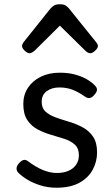

<svg xmlns="http://www.w3.org/2000/svg" viewBox="-20 -859 526 898"><path d="M244 19Q204 19 169 8Q134 -3 107 -19.5Q80 -36 64 -53Q57 -61 57.5 -72.5Q58 -84 71 -98Q82 -109 91 -111Q100 -113 111 -105Q148 -77 181.5 -63.5Q215 -50 246 -50Q276 -50 299 -59.5Q322 -69 335.5 -88Q349 -107 349 -133Q349 -165 330 -182.5Q311 -200 281.5 -209.5Q252 -219 219 -228.5Q186 -238 156.5 -253.5Q127 -269 108 -297Q89 -325 89 -373Q89 -415 110.5 -448Q132 -481 170.5 -500Q209 -519 259 -519Q299 -519 330.5 -510.5Q362 -502 385.5 -488.5Q409 -475 424 -459Q435 -448 433.5 -437.5Q432 -427 421 -415Q410 -402 399.5 -400.5Q389 -399 376 -408Q348 -428 320 -439Q292 -450 258 -450Q222 -450 198.5 -432.5Q175 -415 175 -383Q175 -353 193.5 -336.5Q212 -320 241.5 -309.5Q271 -299 304.5 -289Q338 -279 367.5 -263Q397 -247 415.5 -219.5Q434 -192 434 -146Q434 -103 413.5 -65Q393 -27 351 -4Q309 19 244 19ZM118 -610Q108 -610 95.5 -622Q83 -634 83 -644Q83 -647 84 -650Q85 -653 89 -660L216 -819Q222 -826 231.5 -832.5Q241 -839 260 -839Q279 -839 288 -832.5Q297 -826 303 -819L431 -660Q436 -653 437 -650Q438 -647 438 -644Q438 -634 425 -622Q412 -610 403 -610Q396 -610 390 -613.5Q384 -617 378 -623L260 -739L143 -623Q136 -617 130 -613.5Q124 -610 118 -610Z"/></svg>

Font: Playwrite FR Trad
Style: Regular
Weight: 400
Designer: Veronika Burian, José Scaglione
Foundry: TypeTogether
Version: Version 1.000